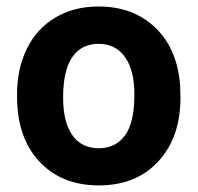

<svg xmlns="http://www.w3.org/2000/svg" viewBox="-20 -558 605 588"><path d="M32.2 -269Q32.2 -347.7 62.5 -409.2Q92.8 -470.7 149.7 -504.4Q206.5 -538.1 281.7 -538.1Q388.7 -538.1 456.3 -472.7Q523.9 -407.2 531.7 -294.9L532.7 -258.8Q532.7 -137.2 464.8 -63.7Q397 9.8 282.7 9.8Q168.5 9.8 100.3 -63.5Q32.2 -136.7 32.2 -262.7ZM173.3 -258.8Q173.3 -183.6 201.7 -143.8Q230 -104 282.7 -104Q334 -104 362.8 -143.3Q391.6 -182.6 391.6 -269Q391.6 -342.8 362.8 -383.3Q334 -423.8 281.7 -423.8Q230 -423.8 201.7 -383.5Q173.3 -343.3 173.3 -258.8Z"/></svg>

Font: RobotoInd
Style: Bold
Weight: 700
Designer: Google
Version: Version 2.001150; 2014